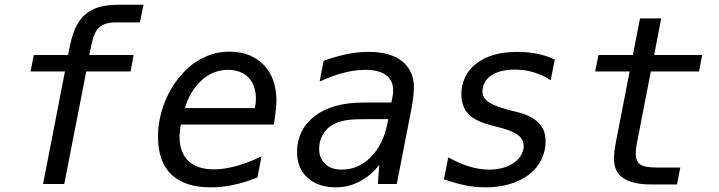

<svg xmlns="http://www.w3.org/2000/svg" viewBox="-20 -780 3050 814"><path d="M255.4 -477.1H109.4L123.5 -546.9H268.6L276.4 -585Q286.6 -635.3 302.5 -667.2Q318.4 -699.2 342.3 -719.7Q366.7 -740.2 400.6 -750Q434.6 -759.8 480.5 -759.8H588.4L573.2 -685.1H471.7Q425.8 -685.1 401.9 -665Q389.2 -653.8 381.6 -636.5Q374 -619.1 368.7 -595.2L358.4 -546.9H546.4L533.7 -477.1H345.7L252.4 0H162.6Z M874.5 14.2Q815.9 14.2 774.7 0Q733.4 -14.2 706.1 -40.5Q649.9 -95.2 649.9 -200.2Q649.9 -275.4 679.2 -348.6Q708.5 -421.9 760.3 -475.1Q782.2 -498 804.2 -513.2Q826.2 -528.3 850.1 -539.1Q875 -550.3 900.1 -555.7Q925.3 -561 953.1 -561Q999.5 -561 1035.6 -546.4Q1071.8 -531.7 1097.7 -505.4Q1124.5 -477.5 1138.2 -439.2Q1151.9 -400.9 1151.9 -356Q1151.9 -345.7 1151.1 -336.4Q1150.4 -327.1 1149.4 -314.9Q1148.4 -307.1 1146.7 -291.3Q1145 -275.4 1141.1 -252H747.1Q744.1 -237.3 742.7 -223.6Q741.2 -210.9 741.2 -199.7Q741.2 -133.8 778.8 -97.7Q797.4 -79.6 824.7 -70.8Q852.1 -62 887.2 -62Q910.2 -62 933.3 -65.7Q956.5 -69.3 982.4 -76.2Q1033.7 -90.3 1088.9 -117.2L1071.3 -27.8Q1043.5 -16.6 1020 -9.3Q996.6 -2 971.2 3.4Q946.8 8.8 923.8 11.5Q900.9 14.2 874.5 14.2ZM1060.1 -321.8Q1061.5 -328.6 1062.5 -334Q1063.5 -339.4 1064 -343.8Q1064.5 -347.7 1064.7 -351.8Q1064.9 -356 1064.9 -361.8Q1064.9 -418 1033.2 -451.2Q1017.6 -467.8 995.4 -475.8Q973.1 -483.9 946.8 -483.9Q917.5 -483.9 889.2 -473.6Q860.8 -463.4 835 -439.9Q812.5 -419.4 793.7 -389.6Q774.9 -359.9 764.2 -321.8Z M1402.8 14.2Q1366.7 14.2 1336.7 4.2Q1306.6 -5.9 1284.2 -26.4Q1260.7 -47.4 1250 -75.2Q1239.3 -103 1239.3 -136.7Q1239.3 -181.6 1258.3 -220.7Q1277.3 -259.8 1314.5 -288.1Q1351.6 -316.4 1403.3 -330.8Q1455.1 -345.2 1519 -345.2H1639.2L1645 -375L1646.5 -384.3Q1647 -386.7 1647 -389.2Q1647 -391.6 1647 -392.6Q1647 -420.4 1638.2 -436.3Q1629.4 -452.1 1616.2 -461.9Q1602.1 -472.2 1580.6 -478Q1559.1 -483.9 1528.8 -483.9Q1507.8 -483.9 1485.1 -481Q1462.4 -478 1438 -471.7Q1413.1 -465.3 1387.7 -456.1Q1362.3 -446.8 1335 -434.1L1352.1 -522Q1378.4 -531.7 1403.3 -538.8Q1428.2 -545.9 1452.1 -550.8Q1476.1 -555.7 1498.8 -557.9Q1521.5 -560.1 1542.5 -560.1Q1587.4 -560.1 1623.5 -550.3Q1659.7 -540.5 1685.1 -520Q1709 -501 1721.9 -472.9Q1734.9 -444.8 1734.9 -409.7Q1734.9 -393.6 1731.9 -368.2Q1730 -352.5 1727.8 -339.1Q1725.6 -325.7 1723.1 -312L1662.1 0H1582L1587.9 -81.1Q1552.7 -35.2 1504.9 -10.7Q1480.5 2 1455.6 8.1Q1430.7 14.2 1402.8 14.2ZM1429.2 -61Q1464.4 -61 1494.9 -74.2Q1525.4 -87.4 1551.3 -113.3Q1578.6 -140.6 1596.2 -176.8Q1613.8 -212.9 1622.1 -254.9L1626 -274.9H1542Q1512.7 -274.9 1491.2 -274.2Q1469.7 -273.4 1455.6 -271.5Q1441.4 -269.5 1428.7 -266.1Q1416 -262.7 1406.2 -258.8Q1393.6 -253.4 1379.4 -243.9Q1365.2 -234.4 1353 -215.8Q1333 -185.5 1333 -149.9Q1333 -126.5 1340.6 -110.6Q1348.1 -94.7 1358.4 -85Q1370.1 -73.7 1387.5 -67.4Q1404.8 -61 1429.2 -61Z M2039.1 14.2Q2015.6 14.2 1993.9 12Q1972.2 9.8 1953.6 5.9Q1931.6 1.5 1908.7 -5.1Q1885.7 -11.7 1862.3 -20L1880.4 -112.8Q1903.8 -100.1 1925.8 -90.3Q1947.8 -80.6 1969.7 -74.2Q1991.7 -67.4 2012 -64.2Q2032.2 -61 2053.7 -61Q2118.2 -61 2159.2 -90.3Q2179.7 -105 2189.9 -123.3Q2200.2 -141.6 2200.2 -160.6Q2200.2 -173.3 2195.3 -184.3Q2190.4 -195.3 2179.2 -204.8Q2168 -214.4 2149.7 -222.4Q2131.3 -230.5 2104.5 -237.8L2090.8 -241.2L2058.1 -250Q2026.4 -258.3 2003.7 -269.8Q1981 -281.2 1965.8 -296.9Q1936 -328.1 1936 -380.9Q1936 -419.4 1951.9 -452.9Q1967.8 -486.3 2000 -511.2Q2030.3 -534.7 2074 -547.4Q2117.7 -560.1 2174.8 -560.1Q2195.8 -560.1 2216.3 -558.1Q2236.8 -556.2 2256.8 -552.2Q2276.9 -548.3 2295.4 -542.2Q2314 -536.1 2332 -527.8L2314.9 -439.9Q2297.9 -451.2 2278.6 -459.7Q2259.3 -468.3 2242.2 -473.6Q2204.6 -484.9 2163.1 -484.9Q2132.8 -484.9 2106.9 -478.8Q2081.1 -472.7 2062.5 -460Q2043 -446.8 2034.2 -429.2Q2025.4 -411.6 2025.4 -394.5Q2025.4 -377 2033.9 -364.7Q2042.5 -352.5 2057.1 -343.8Q2071.8 -335 2091.3 -328.1Q2110.8 -321.3 2133.3 -314.9Q2140.6 -312.5 2141.1 -312.7Q2141.6 -313 2144 -312L2179.2 -303.2Q2204.1 -296.9 2226.6 -285.6Q2249 -274.4 2264.6 -258.3Q2278.8 -243.2 2285.9 -224.6Q2293 -206.1 2293 -180.2Q2293 -138.7 2274.9 -102.5Q2256.8 -66.4 2222.7 -40Q2187.5 -12.7 2140.1 0.7Q2092.8 14.2 2039.1 14.2Z M2741.2 2Q2697.8 2 2668.9 -5.4Q2640.1 -12.7 2621.6 -25.4Q2602.1 -39.1 2592.5 -59.1Q2583 -79.1 2583 -108.4Q2583 -114.3 2583.5 -122.3Q2584 -130.4 2585 -138.7Q2585.9 -145 2587.4 -155.3Q2588.9 -165.5 2591.3 -178.2L2649.4 -477.1H2503.4L2517.1 -546.9H2663.1L2693.4 -702.1H2783.2L2753.4 -546.9H2957L2943.4 -477.1H2739.3L2681.2 -178.2Q2679.7 -169.9 2679 -165.5Q2678.2 -161.1 2677.7 -158.7Q2677.2 -156.2 2677.2 -155Q2677.2 -153.8 2676.8 -151.4Q2675.3 -138.7 2675.3 -128.4Q2675.3 -95.7 2694.3 -83Q2713.4 -69.8 2763.2 -69.8H2864.3L2850.1 2H2741.2Z"/></svg>

Font: Hack
Style: Italic
Weight: 400
Italic angle: -11°
Monospace: yes
Designer: Christopher Simpkins
Foundry: Christopher Simpkins
Version: Version 2.019; ttfautohint (v1.4.1) -l 4 -r 80 -G 350 -x 0 -